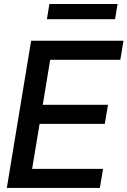

<svg xmlns="http://www.w3.org/2000/svg" viewBox="-20 -929 630 949"><path d="M13.7 0 133.8 -727.5H590.3L574.7 -633.3H228L191.4 -411.1H513.7L498 -316.9H175.8L138.7 -94.2H489.3L473.6 0ZM561 -909.2 548.8 -834H211.9L224.1 -909.2Z"/></svg>

Font: Inter Tight Medium
Style: Italic
Weight: 500
Italic angle: -9.39999°
Designer: Rasmus Andersson
Foundry: rsms
Version: Version 3.004